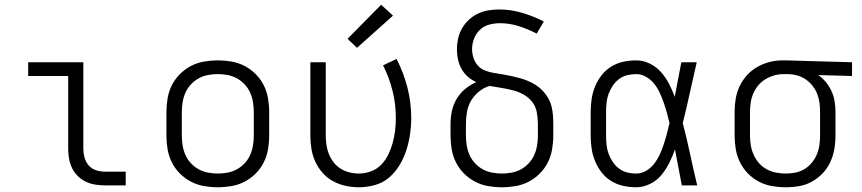

<svg xmlns="http://www.w3.org/2000/svg" viewBox="-20 -783 3640 811"><path d="M422 0Q402 0 381 -3.5Q360 -7 341.5 -16Q323 -25 308 -40Q293 -55 284 -74Q275 -93 271.5 -113.5Q268 -134 268 -155V-462H99V-520H332V-155Q332 -136 337 -117.5Q342 -99 354.5 -84.5Q367 -70 385.5 -64Q404 -58 422 -58H511V0Z M900 8Q871 8 842 3Q813 -2 787 -15.5Q761 -29 740 -50Q719 -71 706 -97Q693 -123 688 -152Q683 -181 683 -210V-310Q683 -339 688 -368Q693 -397 706 -423Q719 -449 740 -470Q761 -491 787 -504.5Q813 -518 842 -523Q871 -528 900 -528Q929 -528 958 -523Q987 -518 1013 -504.5Q1039 -491 1060 -470Q1081 -449 1094 -423Q1107 -397 1112 -368Q1117 -339 1117 -310V-210Q1117 -181 1112 -152Q1107 -123 1094 -97Q1081 -71 1060 -50Q1039 -29 1013 -15.5Q987 -2 958 3Q929 8 900 8ZM900 -50Q921 -50 942 -54Q963 -58 981 -68Q999 -78 1013.5 -93.5Q1028 -109 1036.5 -128Q1045 -147 1048.5 -168Q1052 -189 1052 -210V-310Q1052 -331 1048.5 -352Q1045 -373 1036.5 -392Q1028 -411 1013.5 -426.5Q999 -442 981 -452Q963 -462 942 -466Q921 -470 900 -470Q879 -470 858 -466Q837 -462 819 -452Q801 -442 786.5 -426.5Q772 -411 763.5 -392Q755 -373 751.5 -352Q748 -331 748 -310V-210Q748 -189 751.5 -168Q755 -147 763.5 -128Q772 -109 786.5 -93.5Q801 -78 819 -68Q837 -58 858 -54Q879 -50 900 -50Z M1496 8Q1468 8 1440 2Q1412 -4 1387 -17.5Q1362 -31 1343 -52.5Q1324 -74 1312 -100Q1300 -126 1295.5 -154Q1291 -182 1291 -210V-520H1356V-210Q1356 -190 1359 -170Q1362 -150 1369.5 -131.5Q1377 -113 1389.5 -97Q1402 -81 1419 -70.5Q1436 -60 1455.5 -55Q1475 -50 1495 -50Q1522 -50 1547.5 -59.5Q1573 -69 1591 -88Q1609 -107 1620.5 -131Q1632 -155 1639 -180.5Q1646 -206 1649 -232.5Q1652 -259 1652 -285Q1652 -343 1638 -399.5Q1624 -456 1598 -507L1655 -534Q1685 -476 1701 -413Q1717 -350 1717 -285Q1717 -250 1712 -216Q1707 -182 1696.5 -149Q1686 -116 1668 -86Q1650 -56 1624 -33.5Q1598 -11 1564 -1.5Q1530 8 1496 8ZM1488 -581 1448 -619 1590 -763 1640 -717Z M2100 8Q2071 8 2042 3Q2013 -2 1987 -15.5Q1961 -29 1940 -50Q1919 -71 1906 -97Q1893 -123 1888 -152Q1883 -181 1883 -210V-259Q1883 -287 1889 -314.5Q1895 -342 1909 -365.5Q1923 -389 1944.5 -407Q1966 -425 1992 -436Q1972 -445 1956 -459Q1940 -473 1929.5 -492Q1919 -511 1914.5 -532Q1910 -553 1910 -574Q1910 -597 1915 -620Q1920 -643 1931.5 -663Q1943 -683 1960 -699Q1977 -715 1998 -725Q2019 -735 2041.5 -739Q2064 -743 2088 -743Q2137 -743 2185 -729Q2233 -715 2277 -692L2247 -641Q2211 -660 2171.5 -672.5Q2132 -685 2092 -685Q2069 -685 2046.5 -679Q2024 -673 2007.5 -657.5Q1991 -642 1982.5 -620Q1974 -598 1974 -576Q1974 -557 1980 -538.5Q1986 -520 1998.5 -506Q2011 -492 2029 -485Q2047 -478 2065.5 -475Q2084 -472 2102.5 -469Q2121 -466 2139.5 -462Q2158 -458 2176 -453Q2194 -448 2211.5 -440.5Q2229 -433 2244.5 -423Q2260 -413 2273 -399Q2286 -385 2295.5 -368.5Q2305 -352 2309.5 -334Q2314 -316 2315.5 -297Q2317 -278 2317 -259V-210Q2317 -181 2312 -152Q2307 -123 2294 -97Q2281 -71 2260 -50Q2239 -29 2213 -15.5Q2187 -2 2158 3Q2129 8 2100 8ZM2100 -50Q2121 -50 2142 -54Q2163 -58 2181 -68Q2199 -78 2213.5 -93.5Q2228 -109 2236.5 -128Q2245 -147 2248.5 -168Q2252 -189 2252 -210V-259Q2252 -284 2247.5 -308.5Q2243 -333 2228 -352.5Q2213 -372 2191 -384Q2169 -396 2145 -402Q2121 -408 2096.5 -412Q2072 -416 2048 -420Q2024 -413 2003.5 -396.5Q1983 -380 1970 -358Q1957 -336 1952.5 -310.5Q1948 -285 1948 -259V-210Q1948 -189 1951.5 -168Q1955 -147 1963.5 -128Q1972 -109 1986.5 -93.5Q2001 -78 2019 -68Q2037 -58 2058 -54Q2079 -50 2100 -50Z M2667 8Q2639 8 2612 2Q2585 -4 2561.5 -18.5Q2538 -33 2521 -55Q2504 -77 2493.5 -102.5Q2483 -128 2479 -155.5Q2475 -183 2475 -210V-310Q2475 -337 2479 -364.5Q2483 -392 2493.5 -417.5Q2504 -443 2521 -465Q2538 -487 2561.5 -501.5Q2585 -516 2612 -522Q2639 -528 2667 -528Q2697 -528 2724.5 -514.5Q2752 -501 2772 -478.5Q2792 -456 2806 -429Q2820 -402 2830 -374Q2837 -410 2844 -447Q2851 -484 2858 -520H2923Q2908 -456 2894 -391.5Q2880 -327 2864 -263Q2881 -198 2895 -132Q2909 -66 2925 0H2860Q2853 -38 2845.5 -76Q2838 -114 2831 -152Q2821 -123 2807 -95Q2793 -67 2773.5 -43.5Q2754 -20 2725.5 -6Q2697 8 2667 8ZM2667 -50Q2690 -50 2710 -62Q2730 -74 2744 -92.5Q2758 -111 2767.5 -132Q2777 -153 2784 -174.5Q2791 -196 2797 -218.5Q2803 -241 2808 -263Q2803 -285 2797 -306.5Q2791 -328 2783.5 -349.5Q2776 -371 2766.5 -391.5Q2757 -412 2743 -429.5Q2729 -447 2709 -458.5Q2689 -470 2667 -470Q2647 -470 2628 -465Q2609 -460 2594 -448.5Q2579 -437 2568 -420.5Q2557 -404 2550.5 -386Q2544 -368 2542 -348.5Q2540 -329 2540 -310V-210Q2540 -191 2542 -171.5Q2544 -152 2550.5 -134Q2557 -116 2568 -99.5Q2579 -83 2594 -71.5Q2609 -60 2628 -55Q2647 -50 2667 -50Z M3299 8Q3270 8 3241 3Q3212 -2 3186 -15.5Q3160 -29 3139.5 -50Q3119 -71 3106 -97Q3093 -123 3088 -152Q3083 -181 3083 -210V-310Q3083 -338 3087.5 -365.5Q3092 -393 3104 -418.5Q3116 -444 3135 -465Q3154 -486 3178.5 -500Q3203 -514 3230 -521Q3257 -528 3285 -528Q3289 -528 3292.5 -528Q3296 -528 3300 -528L3579 -520V-462L3436 -466Q3455 -453 3469 -435.5Q3483 -418 3492.5 -397.5Q3502 -377 3505.5 -354.5Q3509 -332 3509 -310V-210Q3509 -181 3504 -152.5Q3499 -124 3487 -98Q3475 -72 3455 -51Q3435 -30 3410 -16Q3385 -2 3356.5 3Q3328 8 3299 8ZM3299 -50Q3320 -50 3340 -54Q3360 -58 3377.5 -68.5Q3395 -79 3408.5 -95Q3422 -111 3430 -130Q3438 -149 3441 -169.5Q3444 -190 3444 -210V-310Q3444 -329 3441.5 -348.5Q3439 -368 3432 -386Q3425 -404 3413 -419.5Q3401 -435 3385 -446.5Q3369 -458 3350.5 -463.5Q3332 -469 3312 -470H3300Q3297 -470 3294.5 -470Q3292 -470 3290 -470Q3270 -470 3250.5 -464.5Q3231 -459 3213.5 -448.5Q3196 -438 3183 -422.5Q3170 -407 3162 -388.5Q3154 -370 3151 -350Q3148 -330 3148 -310V-210Q3148 -189 3151.5 -168.5Q3155 -148 3163.5 -129Q3172 -110 3186 -94Q3200 -78 3218.5 -68Q3237 -58 3257.5 -54Q3278 -50 3299 -50Z"/></svg>

Font: Iosevka SS04 Light Extended
Style: Regular
Weight: 300
Width: 7
Monospace: yes
Designer: Belleve Invis
Foundry: Belleve Invis
Version: Version 19.0.0; ttfautohint (v1.8.4)